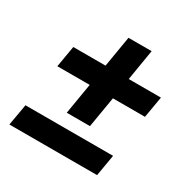

<svg xmlns="http://www.w3.org/2000/svg" viewBox="-145 -768 891 903"><g transform="rotate(30 300.0 -316.5)"><path d="M351.9 -182.9 380 -350.1H554L573.9 -465.9H399.1L426.8 -633.2H301.1L273.1 -465.9H98L78.1 -350.1H253.9L225.9 -182.9ZM19.9 0H496.1L516 -116.1H40.1Z"/></g></svg>

Font: Margiela Mono Italic Bold It
Style: Regular
Weight: 700
Designer: Mike Abbink, Paul van der Laan, Pieter van Rosmalen
Foundry: Bold Monday
Version: Version 2.003 2021